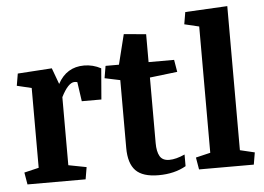

<svg xmlns="http://www.w3.org/2000/svg" viewBox="-53 -833 1256 914"><g transform="rotate(-5 575.0 -376.5)"><path d="M234.9 -463.4Q276.4 -540.5 360.4 -540.5Q402.8 -540.5 440.9 -520L428.7 -372.1H335L321.8 -464.4Q314.9 -466.3 308.6 -466.3Q278.3 -466.3 244.6 -399.4V-74.2L330.6 -57.6L320.8 0H43L33.2 -57.6L103 -74.2V-455.6L33.2 -472.2L43 -529.8L206.5 -540.5Z M526.4 -131.8V-456.1L452.6 -471.7L462.4 -529.8H526.4L562 -672.9L668 -663.1V-529.8H790L799.8 -471.7L668 -456.1V-142.6Q668 -102.1 680.9 -79.8Q693.8 -57.6 726.1 -57.6Q758.3 -57.6 800.3 -76.7V-21Q745.1 10.7 668.9 10.7Q593.3 10.7 559.8 -23.7Q526.4 -58.1 526.4 -131.8Z M922.9 -677.7 853 -694.3 862.8 -752 1064.5 -762.7V-74.2L1134.3 -57.6L1124.5 0H862.8L853 -57.6L922.9 -74.2Z"/></g></svg>

Font: NoticiaText-Bold
Style: Bold
Weight: 700
Designer: JM Sole
Foundry: JM Sole
Version: Version 1.003